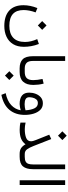

<svg xmlns="http://www.w3.org/2000/svg" viewBox="868 -1582 977 2752"><g transform="rotate(90 1356.0 -206.5)"><path d="M282.7 -323.2 345.2 -385.7 408.2 -323.2 345.2 -260.7ZM541 -252 610.8 -275.9Q632.3 -220.2 641.8 -166.5Q651.4 -112.8 651.4 -61Q651.4 30.8 613.3 93.5Q575.2 156.2 507.6 188Q439.9 219.7 352.1 219.7Q209.5 219.7 132.3 149.4Q55.2 79.1 55.2 -54.2Q55.2 -151.9 96.2 -254.4L158.2 -229Q124.5 -137.2 124.5 -56.6Q124.5 147.5 350.6 147.5Q461.9 147.5 521.7 91.8Q581.5 36.1 582 -75.7Q582 -119.6 571.5 -163.8Q561 -208 541 -252Z M973.6 0H960.4Q874 0 830.1 -43.7Q786.1 -87.4 786.1 -190.4V-652.3H854V-189.9Q854 -126 881.8 -99.6Q909.7 -73.2 960.4 -73.2H973.6Z M1197.8 -195.8Q1197.8 -100.1 1151.6 -50Q1105.5 0 1012.2 0H954.1V-73.2H1012.2Q1071.8 -73.2 1100.3 -101.8Q1128.9 -130.4 1128.9 -194.3Q1128.9 -222.2 1124.5 -258.3Q1120.1 -294.4 1112.3 -328.1L1178.7 -344.2Q1189 -307.6 1193.4 -268.6Q1197.8 -229.5 1197.8 -195.8ZM1001.5 147.9 1064 85.4 1127 147.9 1064 210.4Z M1561 -15.6Q1543 -9.8 1517.3 -4.9Q1491.7 0 1471.7 0Q1308.1 0 1308.1 -137.2Q1308.1 -184.6 1325 -229.5Q1341.8 -274.4 1376 -303.7Q1410.2 -333 1461.9 -333Q1518.1 -333 1554.7 -296.4Q1591.3 -259.8 1609.4 -200.7Q1627.4 -141.6 1627.4 -73.7Q1627.4 58.6 1555.7 145.5Q1483.9 232.4 1339.8 261.7L1315.9 200.2Q1425.8 177.7 1486.8 120.6Q1547.9 63.5 1561 -15.6ZM1561.5 -84.5Q1556.2 -167 1532 -214.1Q1507.8 -261.2 1458 -261.2Q1424.3 -261.2 1406 -239.5Q1387.7 -217.8 1380.9 -189Q1374 -160.2 1374 -139.6Q1374 -101.6 1400.1 -86.4Q1426.3 -71.3 1474.1 -71.3Q1517.6 -71.3 1561.5 -84.5Z M1862.8 -612.3 1925.3 -674.8 1988.3 -612.3 1925.3 -549.8ZM1737.8 -85.4Q1789.6 -73.7 1832.5 -73.7Q1907.2 -73.7 1956.3 -93.3Q2005.4 -112.8 2005.4 -163.6Q2005.4 -178.7 1999.3 -199Q1993.2 -219.2 1987.3 -233.4L1911.1 -424.3L1973.6 -453.1L2072.3 -201.2Q2095.7 -140.6 2120.1 -106.9Q2144.5 -73.2 2187 -73.2H2207.5V0H2187Q2134.8 0 2103.5 -21Q2072.3 -42 2048.3 -84.5Q2019 -43 1970 -21.7Q1920.9 -0.5 1839.8 -0.5Q1809.1 -0.5 1784.4 -3.4Q1759.8 -6.3 1737.8 -11.2Z M2188 0V-73.2H2227.5Q2272.9 -73.2 2296.6 -86.7Q2320.3 -100.1 2328.9 -126.2Q2337.4 -152.3 2337.4 -189.5V-652.3H2405.3V-189.9Q2405.3 -95.2 2365.2 -47.6Q2325.2 0 2227.1 0Z M2564.5 -652.3H2632.3V-0.5H2564.5Z"/></g></svg>

Font: Vazir Light UI
Style: Light-UI
Weight: 300
Designer: Saber Rastikerdar
Foundry: Saber Rastikerdar
Version: Version 30.0.0